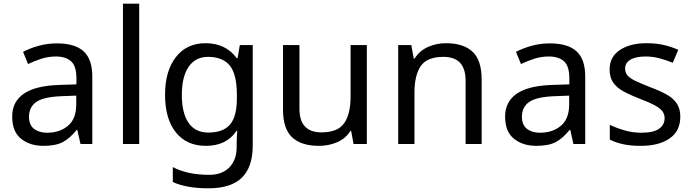

<svg xmlns="http://www.w3.org/2000/svg" viewBox="-20 -780 3750 1040"><path d="M288 -545Q386 -545 433 -502Q480 -459 480 -365V0H416L399 -76H395Q360 -32 321.5 -11Q283 10 215 10Q142 10 94 -28.5Q46 -67 46 -149Q46 -229 109 -272.5Q172 -316 303 -320L394 -323V-355Q394 -422 365 -448Q336 -474 283 -474Q241 -474 203 -461.5Q165 -449 132 -433L105 -499Q140 -518 188 -531.5Q236 -545 288 -545ZM314 -259Q214 -255 175.5 -227Q137 -199 137 -148Q137 -103 164.5 -82Q192 -61 235 -61Q303 -61 348 -98.5Q393 -136 393 -214V-262Z M734 0H646V-760H734Z M1094 -546Q1147 -546 1189.5 -526Q1232 -506 1262 -465H1267L1279 -536H1349V9Q1349 124 1290.5 182Q1232 240 1109 240Q991 240 916 206V125Q995 167 1114 167Q1183 167 1222.5 126.5Q1262 86 1262 16V-5Q1262 -17 1263 -39.5Q1264 -62 1265 -71H1261Q1207 10 1095 10Q991 10 932.5 -63Q874 -136 874 -267Q874 -395 932.5 -470.5Q991 -546 1094 -546ZM1106 -472Q1039 -472 1002 -418.5Q965 -365 965 -266Q965 -167 1001.5 -114.5Q1038 -62 1108 -62Q1189 -62 1226 -105.5Q1263 -149 1263 -246V-267Q1263 -377 1225 -424.5Q1187 -472 1106 -472Z M1967 -536V0H1895L1882 -71H1878Q1852 -29 1806 -9.5Q1760 10 1708 10Q1611 10 1562 -36.5Q1513 -83 1513 -185V-536H1602V-191Q1602 -63 1721 -63Q1810 -63 1844.5 -113Q1879 -163 1879 -257V-536Z M2395 -546Q2491 -546 2540 -499.5Q2589 -453 2589 -349V0H2502V-343Q2502 -472 2382 -472Q2293 -472 2259 -422Q2225 -372 2225 -278V0H2137V-536H2208L2221 -463H2226Q2252 -505 2298 -525.5Q2344 -546 2395 -546Z M2958 -545Q3056 -545 3103 -502Q3150 -459 3150 -365V0H3086L3069 -76H3065Q3030 -32 2991.5 -11Q2953 10 2885 10Q2812 10 2764 -28.5Q2716 -67 2716 -149Q2716 -229 2779 -272.5Q2842 -316 2973 -320L3064 -323V-355Q3064 -422 3035 -448Q3006 -474 2953 -474Q2911 -474 2873 -461.5Q2835 -449 2802 -433L2775 -499Q2810 -518 2858 -531.5Q2906 -545 2958 -545ZM2984 -259Q2884 -255 2845.5 -227Q2807 -199 2807 -148Q2807 -103 2834.5 -82Q2862 -61 2905 -61Q2973 -61 3018 -98.5Q3063 -136 3063 -214V-262Z M3665 -148Q3665 -70 3607 -30Q3549 10 3451 10Q3395 10 3354.5 1Q3314 -8 3283 -24V-104Q3315 -88 3360.5 -74.5Q3406 -61 3453 -61Q3520 -61 3550 -82.5Q3580 -104 3580 -140Q3580 -160 3569 -176Q3558 -192 3529.5 -208Q3501 -224 3448 -244Q3396 -264 3359 -284Q3322 -304 3302 -332Q3282 -360 3282 -404Q3282 -472 3337.5 -509Q3393 -546 3483 -546Q3532 -546 3574.5 -536.5Q3617 -527 3654 -510L3624 -440Q3590 -454 3553 -464Q3516 -474 3477 -474Q3423 -474 3394.5 -456.5Q3366 -439 3366 -409Q3366 -387 3379 -371.5Q3392 -356 3422.5 -341.5Q3453 -327 3504 -307Q3555 -288 3591 -268Q3627 -248 3646 -219.5Q3665 -191 3665 -148Z"/></svg>

Font: Noto Sans Thai Looped
Style: Regular
Weight: 400
Designer: Sasikarn Vongin, Ben Mitchell
Foundry: The Fontpad Ltd
Version: Version 1.001; ttfautohint (v1.8.4.7-5d5b)